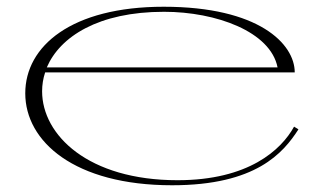

<svg xmlns="http://www.w3.org/2000/svg" viewBox="-20 -535 955 570"><path d="M491 15C740 15 821 -81 866 -151L853 -159C815 -90 718 0 507 0C242 0 105 -134 105 -264C105 -283 108 -302 114 -320H855C855 -405 748 -515 466 -515C192 -515 55 -398 55 -258C55 -115 201 15 491 15ZM119 -335C158 -426 272 -500 467 -500C622 -500 783 -441 804 -335Z"/></svg>

Font: Sprat Extended Thin
Style: Regular
Weight: 100
Width: 9
Designer: Ethan Nakache
Foundry: Collletttivo
Version: Version 2.000;Glyphs 3.2 (3217)